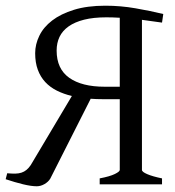

<svg xmlns="http://www.w3.org/2000/svg" viewBox="-20 -650 616 677"><path d="M179.7 -471.7Q179.7 -407.2 224.1 -375.7Q268.6 -344.2 349.1 -344.2H402.3V-587.4Q377.4 -588.9 355 -588.9Q309.6 -588.9 276.6 -580.6Q243.7 -572.3 221.9 -556.9Q200.2 -541.5 189.9 -520Q179.7 -498.5 179.7 -471.7ZM5.4 -39.1Q22 -37.6 34.2 -37.8Q46.4 -38.1 55.9 -41.3Q65.4 -44.4 73.2 -50.8Q81.1 -57.1 88.4 -67.9L233.4 -311.5Q204.6 -318.4 180.7 -330.3Q156.7 -342.3 139.6 -360.6Q122.6 -378.9 113.3 -404.1Q104 -429.2 104 -462.4Q104 -493.7 118.7 -523.9Q133.3 -554.2 163.8 -577.6Q194.3 -601.1 241 -615.5Q287.6 -629.9 351.6 -629.9Q405.3 -629.9 457.5 -620.8Q509.8 -611.8 555.7 -600.6L551.3 -570.3Q533.7 -572.8 515.9 -575.2Q498 -577.6 480.5 -580.1V-50.8Q480.5 -43.9 499.3 -35.9Q518.1 -27.8 551.3 -21V0H331.5V-21Q367.2 -27.8 384.8 -36.4Q402.3 -44.9 402.3 -50.8V-300.3H340.8Q319.3 -300.3 299.8 -301.8L157.2 -20Q150.4 -8.8 137 -1Q123.5 6.8 109.4 6.8Q90.3 6.8 61.3 -0.2Q32.2 -7.3 0 -18.1Z"/></svg>

Font: Noto Serif Devanagari
Style: Bold
Weight: 700
Designer: Monotype Design Team
Foundry: Monotype Imaging Inc.
Version: Version 1.01